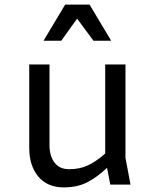

<svg xmlns="http://www.w3.org/2000/svg" viewBox="-20 -802 680 834"><path d="M459 0 445 -73Q399 -30 356.5 -9Q314 12 257 12Q186 12 146.5 -35Q107 -82 107 -160V-522H195V-172Q195 -124 217 -95.5Q239 -67 280 -67Q327 -67 362.5 -84Q398 -101 437 -135V-522H525V-116L547 0ZM263 -782H369L463 -625H386L315 -721L246 -625H169Z"/></svg>

Font: Amiko
Style: Regular
Weight: 400
Designer: Pablo Impallari, Rodrigo Fuenzalida, Andres Torresi
Foundry: Impallari Type
Version: Version 1.001; ttfautohint (v1.3)